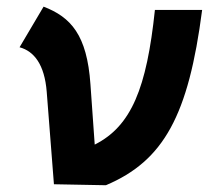

<svg xmlns="http://www.w3.org/2000/svg" viewBox="-20 -547 626 570"><path d="M140.1 0 294.4 2.9C466.3 -69.8 539.6 -204.6 580.1 -517.6H439.9C415.5 -285.6 370.1 -172.4 261.2 -117.7L248.5 -296.9C238.3 -443.4 190.4 -496.1 109.4 -527.3L38.1 -406.7C81.1 -395 112.3 -355.5 118.7 -274.4Z"/></svg>

Font: Cascadia Mono NF
Style: Bold Italic
Weight: 700
Italic angle: -10°
Monospace: yes
Designer: Aaron Bell
Foundry: Saja Typeworks
Version: Version 2404.023